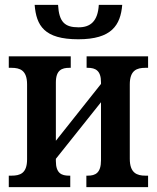

<svg xmlns="http://www.w3.org/2000/svg" viewBox="-20 -767 643 787"><path d="M301 -606C438 -606 474 -664 481 -747H385C381 -680 351 -655 302 -655C246 -655 222 -676 218 -747H122C129 -662 161 -606 301 -606ZM16 0H268V-47H263C233 -47 209 -56 209 -107V-116L394 -348V-110C394 -58 371 -47 340 -47H334V0H587V-47H576C541 -47 512 -58 512 -116V-421C512 -479 541 -489 576 -489H587V-536H335V-489H340C371 -489 394 -478 394 -430V-423L209 -190V-429C209 -480 234 -489 264 -489H270V-536H16V-489H27C62 -489 91 -479 91 -421V-114C91 -56 62 -47 27 -47H16Z"/></svg>

Font: Noto Serif Condensed Semi
Style: Regular
Weight: 600
Width: 3
Designer: Monotype Design Team
Foundry: Monotype Imaging Inc.
Version: Version 1.002